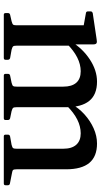

<svg xmlns="http://www.w3.org/2000/svg" viewBox="226 -770 543 1036"><g transform="rotate(90 498.0 -251.5)"><path d="M715 0Q706 0 706 -10V-22Q706 -32 716 -34L761 -42Q776 -46 779 -50.5Q782 -55 782 -70V-321Q782 -367 760.5 -391Q739 -415 699 -415Q624 -415 550 -340L540 -364Q563 -405 597.5 -436Q632 -467 672.5 -485Q713 -503 754 -503Q824 -503 858.5 -461.5Q893 -420 893 -336V-69Q893 -55 896.5 -50.5Q900 -46 914 -44L970 -33Q979 -31 979 -22V-9Q979 0 969 0ZM59 0Q50 0 50 -10V-22Q50 -32 59 -34L94 -42Q109 -46 112.5 -50.5Q116 -55 116 -70V-315H226V-69Q226 -55 229.5 -50.5Q233 -46 248 -42L293 -34Q302 -31 302 -22V-9Q302 0 292 0ZM387 0Q378 0 378 -10V-22Q378 -32 387 -34L426 -42Q441 -46 444 -50.5Q447 -55 447 -70V-321Q447 -367 426 -391Q405 -415 364 -415Q290 -415 215 -340L204 -364Q241 -425 300 -464Q359 -503 420 -503Q490 -503 524 -461Q558 -419 558 -336V-69Q558 -55 561.5 -50.5Q565 -46 579 -42L618 -34Q627 -31 627 -22V-9Q627 0 617 0ZM116 -315V-462L134 -428L51 -443Q41 -444 41 -454V-469Q41 -477 51 -480L192 -501Q207 -504 213 -500Q219 -496 219 -483V-381L226 -364V-315Z"/></g></svg>

Font: Hahmlet Medium
Style: Regular
Weight: 500
Version: Version 1.002